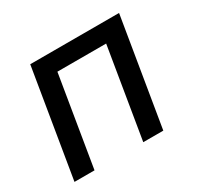

<svg xmlns="http://www.w3.org/2000/svg" viewBox="-117 -662 834 805"><g transform="rotate(-30 300.0 -260.0)"><path d="M29 0 115 -520H545L459 0H362L434 -436H198L126 0Z"/></g></svg>

Font: Iosevka Aile Medium Oblique
Style: Regular
Weight: 500
Italic angle: -9°
Designer: Belleve Invis
Foundry: Belleve Invis
Version: Version 31.1.0; ttfautohint (v1.8.4)